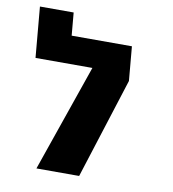

<svg xmlns="http://www.w3.org/2000/svg" viewBox="-79 -771 759 841"><g transform="rotate(10 300.0 -350.5)"><path d="M458 -599.5 471.5 -447.5 329 0H139L304 -476H51L31 -701H181L190 -599.5Z"/></g></svg>

Font: JuliaMono ExtraBold
Style: Italic
Weight: 800
Italic angle: -9°
Monospace: yes
Designer: cormullion
Foundry: corm
Version: Version 0.057; ttfautohint (v1.8.4)